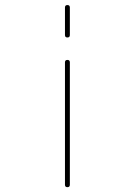

<svg xmlns="http://www.w3.org/2000/svg" viewBox="-20 -530 540 769"><path d="M240.2 -389.6V-500Q240.2 -509.8 250 -509.8Q259.8 -509.8 259.8 -500V-389.6Q259.8 -379.9 250 -379.9Q240.2 -379.9 240.2 -389.6ZM240.2 210V-280.3Q240.2 -290 250 -290Q259.8 -290 259.8 -280.3V210Q259.8 219.7 250 219.7Q240.2 219.7 240.2 210Z"/></svg>

Font: Rounded-X Mgen+ 1m thin
Style: Regular
Weight: 100
Designer: [Source Han Sans]
Ryoko NISHIZUKA  (kana & ideographs); Paul D. Hunt (Latin, Greek & Cyrillic); Wenlong ZHANG  (bopomofo
Version: Version 1.059.20150602